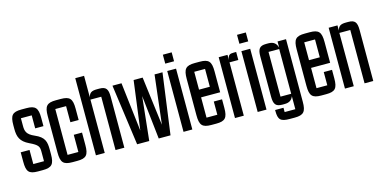

<svg xmlns="http://www.w3.org/2000/svg" viewBox="-77 -1126 3365 1683"><g transform="rotate(-15 1605.0 -284.0)"><path d="M175 5C257 5 280 -21 280 -111V-153C280 -224 271 -268 185 -305C115 -335 107 -367 107 -414V-484H205V-366H280V-441C280 -531 258 -557 176 -557H131C48 -557 27 -531 27 -441V-409C27 -338 43 -291 121 -254C199 -217 205 -200 205 -153V-68H108V-196H28V-111C28 -21 48 5 131 5Z M488 5C570 5 592 -21 592 -111V-224H517V-68H419V-484H517V-338H592V-441C592 -531 570 -557 488 -557H444C361 -557 339 -531 339 -441V-111C339 -21 361 5 444 5Z M916 -462C916 -532 899 -557 838 -557H817C767 -557 748 -544 738 -505V-700H658V0H738V-484H836V0H916Z M1184 -397 1228 0H1335L1410 -552H1338L1286 -109L1230 -552H1148L1090 -109L1038 -552H956L1032 0H1142Z M1453 -619H1533V-700H1453ZM1533 -552H1453V0H1533Z M1749 5C1831 5 1853 -21 1853 -111V-188H1778V-68H1680V-252H1853V-441C1853 -531 1831 -557 1749 -557H1705C1622 -557 1600 -531 1600 -441V-111C1600 -21 1622 5 1705 5ZM1680 -484H1778V-322H1680Z M2000 0V-484H2080V-557H2059C2023 -557 2006 -552 2000 -505V-552H1920V0Z M2126 -619H2206V-700H2126ZM2206 -552H2126V0H2206Z M2451 62H2354V23H2278V32C2278 111 2299 132 2382 132H2427C2509 132 2531 105 2531 16V-552H2454V-495C2444 -534 2421 -557 2372 -557H2352C2291 -557 2274 -532 2274 -462V-101C2274 -31 2291 -6 2352 -6H2372C2416 -6 2439 -24 2451 -56ZM2354 -484H2451V-78H2354Z M2747 5C2829 5 2851 -21 2851 -111V-188H2776V-68H2678V-252H2851V-441C2851 -531 2829 -557 2747 -557H2703C2620 -557 2598 -531 2598 -441V-111C2598 -21 2620 5 2703 5ZM2678 -484H2776V-322H2678Z M3077 -557C3027 -557 3008 -544 2998 -505V-552H2918V0H2998L2997 -484H3096V0H3175V-462C3175 -532 3158 -557 3097 -557Z"/></g></svg>

Font: Queering
Style: Regular
Weight: 400
Designer: Adam Naccarato
Foundry: adamnac
Version: Version 2.000;hotconv 1.0.109;makeotfexe 2.5.65596